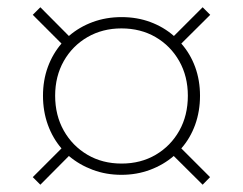

<svg xmlns="http://www.w3.org/2000/svg" viewBox="-20 -648 673 532"><path d="M562 -157.2 541.5 -136.2 461.4 -215.8Q433.1 -191.4 396 -177.5Q358.9 -163.6 316.4 -163.6Q273.9 -163.6 236.8 -177.5Q199.7 -191.4 170.9 -215.8L91.8 -136.2L70.8 -157.2L150.4 -236.8Q126 -265.1 112.5 -302.5Q99.1 -339.8 99.1 -382.8Q99.1 -425.3 112.5 -462.2Q126 -499 150.4 -527.3L70.8 -606.9L91.8 -627.9L170.9 -548.3Q199.7 -573.2 236.8 -586.9Q273.9 -600.6 316.9 -600.6Q359.9 -600.6 396.7 -586.9Q433.6 -573.2 461.9 -548.3L541.5 -627.9L562.5 -606.9L482.4 -527.3Q507.3 -499 520.8 -462.2Q534.2 -425.3 534.2 -382.8Q534.2 -339.8 520.8 -302.5Q507.3 -265.1 482.4 -236.8ZM316.9 -194.8Q370.1 -194.8 411.6 -219.2Q453.1 -243.7 476.8 -285.9Q500.5 -328.1 500.5 -382.8Q500.5 -436.5 476.6 -478.8Q452.6 -521 411.1 -545.2Q369.6 -569.3 316.4 -569.3Q264.2 -569.3 222.4 -545.2Q180.7 -521 156.7 -478.8Q132.8 -436.5 132.8 -382.8Q132.8 -328.6 156.7 -286.1Q180.7 -243.7 222.2 -219.2Q263.7 -194.8 316.9 -194.8Z"/></svg>

Font: Kumbh Sans ExtraLight
Style: Regular
Weight: 250
Version: Version 1.005